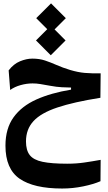

<svg xmlns="http://www.w3.org/2000/svg" viewBox="-20 -773 626 1115"><path d="M340.8 321.8Q176.3 321.8 94 264.9Q11.7 208 11.7 72.8Q11.7 -26.4 58.6 -91.6Q105.5 -156.7 190.9 -195.1Q276.4 -233.4 392.6 -252.4V-264.6Q367.2 -265.1 338.9 -266.4Q310.5 -267.6 268.1 -275.4Q236.3 -281.2 214.1 -284.9Q191.9 -288.6 168.9 -288.6Q134.8 -288.6 99.9 -278.8Q64.9 -269 39.1 -250.5L30.3 -364.3Q59.1 -401.9 96.4 -417.2Q133.8 -432.6 168 -432.6Q209 -432.6 241.7 -421.6Q274.4 -410.6 308.6 -395.5Q342.3 -380.4 387.2 -366.7Q433.1 -353 472.4 -349.6Q511.7 -346.2 564.5 -347.2L563 -205.1Q408.7 -180.7 313.5 -148.9Q218.3 -117.2 174.6 -69.8Q130.9 -22.5 130.9 48.3Q130.9 99.6 152.8 127.7Q174.8 155.8 227.1 166.7Q279.3 177.7 370.1 177.7Q422.4 177.7 469.2 170.9Q516.1 164.1 564.5 155.3L563.5 279.3Q523.4 296.9 463.1 309.3Q402.8 321.8 340.8 321.8ZM274.9 -452.1 189 -538.1 254.4 -603.5 190.4 -667.5 276.4 -753.4 362.3 -667.5 296.9 -602.1 360.8 -538.1Z"/></svg>

Font: CaskaydiaMono NF
Style: Bold
Weight: 700
Designer: Aaron Bell
Foundry: Saja Typeworks
Version: Version 2111.001; ttfautohint (v1.8.4);Nerd Fonts 3.1.1